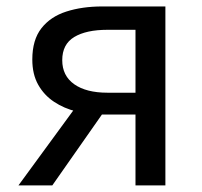

<svg xmlns="http://www.w3.org/2000/svg" viewBox="-20 -563 614 583"><path d="M391.4 0V-215.2H290.7Q250.6 -215.2 212.5 -224.4Q174.4 -233.7 144.1 -253.9Q113.8 -274 96 -305.7Q78.1 -337.4 78.1 -382.3Q78.1 -442.1 105.9 -477.4Q133.6 -512.7 181.7 -528Q229.8 -543.4 290.3 -543.4H482.2V0ZM306.2 -281.5H391.4V-472.5H306.2Q241.9 -472.5 205.4 -450.6Q169 -428.6 169 -380.3Q169 -332.9 205.4 -307.2Q241.9 -281.5 306.2 -281.5ZM36 0 227.4 -261.6 303.3 -234.9 138.8 0Z"/></svg>

Font: Noto Sans JP
Style: Regular
Weight: 100
Designer: Ryoko NISHIZUKA 西塚涼子 (kana, bopomofo & ideographs); Paul D. Hunt (Latin, Greek & Cyrillic); Sandoll Communications 산돌커뮤니
Foundry: Adobe
Version: Version 2.004;hotconv 1.0.118;makeotfexe 2.5.65603